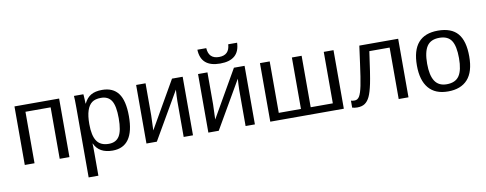

<svg xmlns="http://www.w3.org/2000/svg" viewBox="-74 -1120 4316 1706"><g transform="rotate(-10 2084.0 -267.0)"><path d="M472.2 -528.3V0H384.3V-464.4H157.2V0H69.3V-528.3Z M1055.7 -266.6Q1055.7 9.8 861.3 9.8Q739.3 9.8 697.3 -82H694.8Q696.8 -78.1 696.8 1V207.5H608.9V-420.4Q608.9 -502 606 -528.3H690.9Q691.4 -526.4 692.4 -514.4Q693.4 -502.4 694.6 -477.5Q695.8 -452.6 695.8 -443.4H697.8Q721.2 -492.2 759.8 -514.9Q798.3 -537.6 861.3 -537.6Q959 -537.6 1007.3 -472.2Q1055.7 -406.7 1055.7 -266.6ZM963.4 -264.6Q963.4 -375 933.6 -422.4Q903.8 -469.7 838.9 -469.7Q786.6 -469.7 757.1 -447.8Q727.5 -425.8 712.2 -379.2Q696.8 -332.5 696.8 -257.8Q696.8 -153.8 730 -104.5Q763.2 -55.2 837.9 -55.2Q903.3 -55.2 933.3 -103.3Q963.4 -151.4 963.4 -264.6Z M1252 -528.3V-239.3L1247.1 -104L1490.7 -528.3H1586.9V0H1502.9V-322.3Q1502.9 -339.8 1504.6 -375.5Q1506.3 -411.1 1507.8 -426.3L1260.7 0H1167V-528.3Z M1810.5 -528.3V-239.3L1805.7 -104L2049.3 -528.3H2145.5V0H2061.5V-322.3Q2061.5 -339.8 2063.2 -375.5Q2064.9 -411.1 2066.4 -426.3L1819.3 0H1725.6V-528.3ZM1936.5 -585.9Q1762.7 -585.9 1757.3 -742.2H1837.4Q1843.3 -645 1936.5 -645Q2029.8 -645 2035.6 -742.2H2115.7Q2110.4 -585.9 1936.5 -585.9Z M2284.2 0V-528.3H2372.1V-64H2572.3V-528.3H2660.2V-64H2859.9V-528.3H2947.8V0Z M3442.9 0V-464.4H3259.8Q3231 -251.5 3215.3 -177Q3199.7 -102.5 3181.6 -64.5Q3163.6 -26.4 3137 -8.3Q3110.4 9.8 3068.4 9.8Q3043.9 9.8 3022.5 3.4V-59.6Q3034.7 -55.2 3055.7 -55.2Q3082.5 -55.2 3098.9 -82Q3115.2 -108.9 3128.7 -174.8Q3142.1 -240.7 3159.2 -369.6L3180.7 -528.3H3531.2V0Z M4126 -264.6Q4126 -126 4064.9 -58.1Q4003.9 9.8 3887.7 9.8Q3772 9.8 3712.9 -60.8Q3653.8 -131.3 3653.8 -264.6Q3653.8 -538.1 3890.6 -538.1Q4011.7 -538.1 4068.8 -471.4Q4126 -404.8 4126 -264.6ZM4033.7 -264.6Q4033.7 -374 4001.2 -423.6Q3968.8 -473.1 3892.1 -473.1Q3814.9 -473.1 3780.5 -422.6Q3746.1 -372.1 3746.1 -264.6Q3746.1 -160.2 3780 -107.7Q3814 -55.2 3886.7 -55.2Q3965.8 -55.2 3999.8 -106Q4033.7 -156.7 4033.7 -264.6Z"/></g></svg>

Font: Arial
Style: Regular
Weight: 400
Designer: Steve Matteson
Foundry: Ascender Corporation
Version: Version 2.00.3